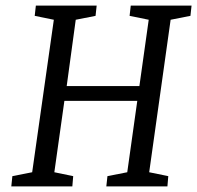

<svg xmlns="http://www.w3.org/2000/svg" viewBox="-20 -668 707 688"><path d="M20.5 0 24.3 -36.8 95.3 -50.8 172.9 -597.2 104.4 -611.2 108.5 -648H326.4L322.4 -611.2L251.4 -597.2L219 -359.7H479.5L512.9 -597.2L444.4 -611.2L448.5 -648H666.4L662.4 -611.2L591.4 -597.2L514.6 -50.8L583 -36.8L579.9 0H361L365 -36.8L436 -50.8L471.9 -306.5H210.7L174.7 -50.8L242.3 -36.8L239.2 0Z"/></svg>

Font: Faustina Light
Style: Italic
Weight: 300
Italic angle: -8°
Designer: Alfonso Garcia
Foundry: http://www.omnibus-type.com
Version: Version 1.200